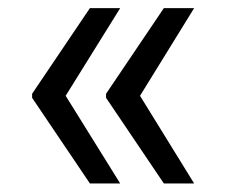

<svg xmlns="http://www.w3.org/2000/svg" viewBox="-20 -585 554 464"><path d="M197.3 -141.6 57.6 -348.6V-358.4L197.3 -565.4H270.5L138.7 -353.5L270.5 -141.6ZM376 -141.6 236.3 -348.6V-358.4L376 -565.4H449.2L318.4 -353.5L449.2 -141.6Z"/></svg>

Font: WEMIX Pretendard
Style: Regular
Weight: 400
Designer: Base glyphs from Inter by Rasmus Andersson; Hangeul glyphs from Noto Sans CJK(Source Han Sans) by Jang Soo-young and Kan
Foundry: Kil Hyung-jin
Version: Version 1.000